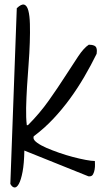

<svg xmlns="http://www.w3.org/2000/svg" viewBox="-20 -786 469 843"><path d="M53.7 -750Q74.2 -769.5 86.4 -765.6Q98.6 -761.7 104.5 -739.3Q110.4 -716.8 111.3 -680.7Q112.3 -644.5 110.8 -599.1Q109.4 -553.7 105.5 -503.4Q101.6 -453.1 98.6 -404.8Q95.7 -356.4 94.7 -312.5Q93.8 -268.6 97.7 -236.3H100.6Q102.5 -236.3 103.5 -237.3Q154.3 -288.1 194.3 -344.7Q234.4 -401.4 266.6 -451.7Q298.8 -502 323.7 -539.1Q348.6 -576.2 370.1 -589.8Q384.8 -589.8 395 -585Q405.3 -580.1 405.3 -562.5Q405.3 -560.5 404.8 -556.2Q404.3 -551.8 404.3 -549.8Q379.9 -500 350.6 -449.7Q321.3 -399.4 287.1 -352.5Q252.9 -305.7 213.4 -263.7Q173.8 -221.7 127.9 -187.5Q127.9 -186.5 127.4 -184.1Q127 -181.6 127 -180.7Q127 -170.9 143.1 -159.2Q159.2 -147.5 184.1 -136.7Q209 -126 239.7 -115.2Q270.5 -104.5 300.3 -96.7Q330.1 -88.9 356 -84Q381.8 -79.1 396.5 -79.1Q396.5 -75.2 397 -64.5Q397.5 -53.7 395.5 -42Q393.6 -30.3 388.7 -21Q383.8 -11.7 373 -11.7H369.1Q367.2 -11.7 366.2 -12.7L86.9 -125Q85.9 -67.4 79.1 -31.7Q72.3 3.9 63 21Q53.7 38.1 43.5 37.1Q33.2 36.1 25.4 21.5Z"/></svg>

Font: Shadows Into Light
Style: Regular
Weight: 400
Designer: Kimberly Geswein
Foundry: Kimberly Geswein
Version: Version 001.000